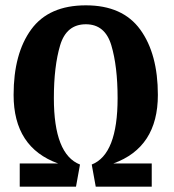

<svg xmlns="http://www.w3.org/2000/svg" viewBox="-20 -700 653 720"><path d="M572 -344Q572 -147 405 -87H549V0H339L324 -83Q421 -121 421 -332Q421 -451 397.5 -530Q374 -609 302 -609Q229 -609 205.5 -530Q182 -451 182 -332Q182 -121 280 -83L265 0H54V-87H198Q31 -147 31 -344Q31 -499 97 -589.5Q163 -680 302 -680Q440 -680 506 -589Q572 -498 572 -344Z"/></svg>

Font: Sansita Medium
Style: Regular
Weight: 500
Designer: Pablo Cosgaya
Foundry: Omnibus-Type
Version: Version 1.006